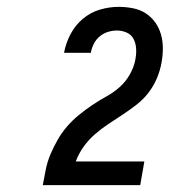

<svg xmlns="http://www.w3.org/2000/svg" viewBox="-20 -863 540 560"><path d="M105 -323V-324Q109 -346 113.5 -368.5Q118 -391 127 -412.5Q136 -434 148 -455Q160 -476 175.5 -494Q191 -512 210 -527.5Q229 -543 249 -556.5Q269 -570 290 -581.5Q311 -593 329 -609Q347 -625 359 -646.5Q371 -668 375 -690V-691Q378 -706 377 -721.5Q376 -737 369.5 -749.5Q363 -762 349.5 -768Q336 -774 321 -774Q308 -774 295 -770Q282 -766 271 -757Q260 -748 253.5 -735Q247 -722 245 -709H167V-710Q172 -737 185.5 -763Q199 -789 221.5 -808Q244 -827 271.5 -835Q299 -843 326 -843Q347 -843 367.5 -839Q388 -835 404.5 -824.5Q421 -814 432.5 -798Q444 -782 449.5 -762.5Q455 -743 455 -722Q455 -701 451 -680Q447 -657 437.5 -634.5Q428 -612 413 -592.5Q398 -573 378 -557.5Q358 -542 337.5 -528.5Q317 -515 296.5 -501.5Q276 -488 257 -471.5Q238 -455 223.5 -434.5Q209 -414 201 -392H401L389 -323Z"/></svg>

Font: Iosevka Term Curly Medium
Style: Italic
Weight: 500
Italic angle: -9°
Designer: Belleve Invis
Foundry: Belleve Invis
Version: Version 32.3.0